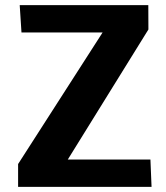

<svg xmlns="http://www.w3.org/2000/svg" viewBox="-20 -731 650 751"><path d="M50.8 0V-89.4L381.3 -604H64L57.1 -710.9H560.1L560.5 -615.7L245.1 -106.9H568.4L572.8 0Z"/></svg>

Font: Comme
Style: Bold
Weight: 700
Version: Version 1.000;gftools[0.9.27]